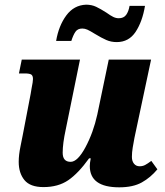

<svg xmlns="http://www.w3.org/2000/svg" viewBox="-20 -791 707 821"><path d="M364 -81Q364 -94 368 -114H361Q315 -50 272 -20.5Q229 9 166 9Q109 9 84.5 -21Q60 -51 60 -99Q60 -129 68 -167Q76 -205 77 -212L111 -389L115 -413Q121 -442 121 -453Q121 -467 114 -472Q107 -477 85 -477H61L73 -536H322L261 -237Q248 -177 248 -138Q248 -99 282 -99Q312 -99 345.5 -161.5Q379 -224 396 -301L445 -536H626L555 -202Q551 -181 547.5 -160Q544 -139 544 -120Q544 -102 553 -91Q562 -80 577 -80Q590 -80 600.5 -85.5Q611 -91 627 -103L653 -67Q624 -32 586.5 -11Q549 10 490 10Q364 10 364 -81ZM386 -646Q365 -659 354 -664Q343 -669 332 -669Q312 -669 302.5 -655Q293 -641 285 -616H220Q231 -681 263.5 -725Q296 -769 348 -771Q372 -771 391 -762Q410 -753 435 -737Q453 -724 464.5 -718.5Q476 -713 488 -713Q509 -713 519.5 -727.5Q530 -742 534 -766H600Q589 -699 560 -655Q531 -611 479 -611Q455 -611 434.5 -620Q414 -629 386 -646Z"/></svg>

Font: Noto Serif NarrowBlack
Style: Italic
Weight: 900
Width: 4
Italic angle: -12°
Designer: Monotype Design Team
Foundry: Monotype Imaging Inc.
Version: Version 1.001